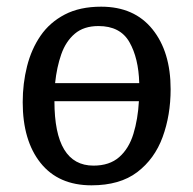

<svg xmlns="http://www.w3.org/2000/svg" viewBox="-20 -541 579 575"><path d="M48 -235Q48 -291 61 -342.5Q74 -394 101.5 -434Q129 -474 174 -497.5Q219 -521 283 -521Q382 -521 436.5 -453.5Q491 -386 491 -274Q491 -196 467 -130.5Q443 -65 391 -25.5Q339 14 254 14Q155 14 101.5 -53Q48 -120 48 -235ZM275 -463Q231 -463 204 -440Q177 -417 163.5 -378.5Q150 -340 145 -292H397Q395 -367 367.5 -415Q340 -463 275 -463ZM260 -45Q308 -45 337 -70.5Q366 -96 379.5 -140Q393 -184 396 -238H143Q143 -45 260 -45Z"/></svg>

Font: Literata 12pt
Style: Italic
Weight: 400
Italic angle: -2°
Designer: Latin by Veronika Burian and Jose Scaglione. Greek by Irene Vlachou. Cyrillic by Vera Evstafieva
Foundry: TypeTogether
Version: Version 3.002